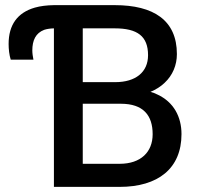

<svg xmlns="http://www.w3.org/2000/svg" viewBox="-20 -731 780 751"><path d="M447.8 0C598.1 0 689.9 -71.8 689.9 -206.5C689.9 -274.4 659.2 -332 595.7 -361.3C587.4 -365.7 578.1 -369.1 568.4 -371.6C590.3 -380.9 608.9 -392.6 624 -407.2C655.3 -436.5 671.9 -476.1 671.9 -519.5C671.9 -651.9 580.6 -710.9 428.7 -710.9H190.9C163.1 -710.4 138.2 -707.5 116.2 -701.2C48.3 -681.6 13.7 -633.8 13.7 -559.1C13.7 -539.6 16.1 -515.6 22 -497.6H110.8C108.4 -509.3 106.4 -522.5 106.4 -533.7C106.4 -573.2 119.6 -601.6 152.8 -614.3C163.1 -617.7 175.8 -619.6 190.9 -620.1V0ZM452.6 -325.2C540.5 -325.2 577.1 -279.8 577.1 -206.1C577.1 -136.7 531.2 -90.3 447.8 -90.3H303.7V-325.2ZM303.7 -409.7V-620.1H428.7C517.6 -620.1 559.1 -589.4 559.1 -515.1C559.1 -448.7 510.7 -409.7 430.7 -409.7Z"/></svg>

Font: Bert Sans Medium
Style: Regular
Weight: 500
Designer: Christian Robertson (Google), Cristiano Sobral
Foundry: Google, Cristiano Sobral
Version: Version 3.101